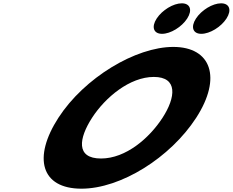

<svg xmlns="http://www.w3.org/2000/svg" viewBox="-20 -1123 1404 1158"><path d="M1076.4 -1103C1025.4 -1103 957.9 -1062 924.8 -1011C891.8 -960 906.3 -919 957.3 -919C1008.3 -919 1075.8 -960 1108.8 -1011C1141.9 -1062 1127.4 -1103 1076.4 -1103ZM1313.4 -1103C1262.4 -1103 1194.9 -1062 1161.8 -1011C1128.8 -960 1143.3 -919 1194.3 -919C1245.3 -919 1312.8 -960 1345.8 -1011C1378.9 -1062 1364.4 -1103 1313.4 -1103ZM332.5 -413C176.4 -172 227.3 15 471.3 15C708.3 15 1007.4 -172 1163.5 -413C1319.6 -654 1254.1 -840 1025.1 -840C798.1 -840 488.6 -654 332.5 -413ZM535.5 -413C615.2 -536 762.8 -659 907.8 -659C1053.8 -659 1040.2 -536 960.5 -413C880.8 -290 739.2 -167 589.2 -167C435.2 -167 455.8 -290 535.5 -413Z"/></svg>

Font: Hussar
Style: BdWodka
Weight: 700
Foundry: Cannot Into Space Fonts
Version: Version 2.00